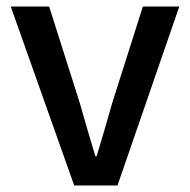

<svg xmlns="http://www.w3.org/2000/svg" viewBox="-20 -570 585 590"><path d="M208 0H341L531 -550H419L325 -254C310 -200 293 -144 277 -90H273C257 -144 240 -200 225 -254L131 -550H13Z"/></svg>

Font: Kinto Sans Med
Style: Regular
Weight: 500
Designer: Authors: Ryoko NISHIZUKA  (kana & ideographs); Paul D. Hunt (Latin, Greek & Cyrillic); Wenlong ZHANG  (bopomofo); Sandol
Foundry: Adobe Systems Incorporated, ookami Inc.
Version: Version 0.001